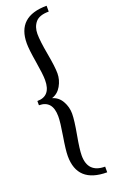

<svg xmlns="http://www.w3.org/2000/svg" viewBox="-198 -827 688 1145"><g transform="rotate(-20 146.5 -254.5)"><path d="M22 -268Q108 -268 108 -370Q108 -407 94 -490Q80 -573 80 -612Q80 -783 268 -783V-746Q208 -746 183.5 -717Q159 -688 159 -643.5Q159 -599 175 -511.5Q191 -424 191 -382.5Q191 -341 169.5 -303.5Q148 -266 110 -254Q149 -243 170 -206Q191 -169 191 -127Q191 -85 175 2.5Q159 90 159 128Q159 238 268 238V274Q80 274 80 103Q80 65 94 -18.5Q108 -102 108 -139Q108 -241 22 -241Z"/></g></svg>

Font: Rufina
Style: Regular
Weight: 400
Designer: Martin Sommaruga
Foundry: Martin Sommaruga
Version: Version 1.001